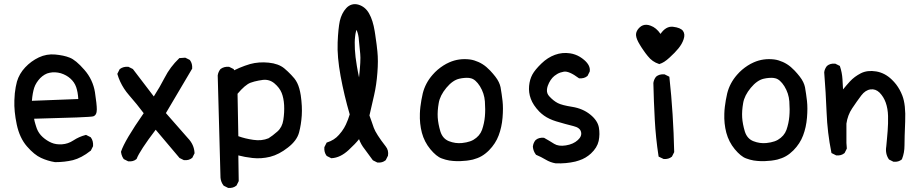

<svg xmlns="http://www.w3.org/2000/svg" viewBox="-20 -795 4540 946"><path d="M251 3.9Q214.8 -2 182.1 -17.1Q148.9 -32.2 112.8 -73.7Q76.7 -115.2 62.5 -181.6Q48.8 -246.6 50.8 -300.8Q51.3 -319.3 53 -335.4Q54.7 -351.6 57.4 -366Q60.1 -380.4 63.5 -393.1Q69.3 -412.6 79.3 -429.9Q89.4 -447.3 104 -462.9Q133.3 -494.1 171.4 -512.2Q210 -530.3 252 -526.4Q272.5 -524.4 290.3 -520.8Q308.1 -517.1 322.8 -511.2Q353 -500 395.5 -451.2Q417 -426.8 429.9 -398.9Q442.9 -371.1 447.8 -340.8Q457 -280.8 457 -255.9Q457 -227.1 439 -221.7Q423.8 -216.8 147.9 -210Q148.9 -203.1 150.6 -196.8Q152.3 -190.4 154.1 -184.3Q155.8 -178.2 157.7 -172.6Q159.7 -167 161.6 -161.1Q170.9 -137.2 190.4 -119.6Q210.4 -101.6 233.4 -91.8Q255.9 -82 285.6 -84Q315.4 -85.9 341.3 -103Q369.6 -121.6 401.9 -129.9L403.8 -130.4L405.8 -129.4L425.3 -119.6L426.8 -118.7L427.7 -117.7Q440.4 -100.6 438.5 -75.7V-74.7L438 -73.7L428.2 -54.2L427.7 -52.7L426.3 -52.2Q403.8 -34.2 381.8 -22.7Q359.9 -11.2 339.4 -5.9Q298.3 3.9 252 3.9H251.5ZM365.7 -307.1Q364.7 -324.7 362.1 -339.1Q359.4 -353.5 355.5 -365.2Q351.1 -377.9 344 -388.4Q336.9 -398.9 327.1 -407.7Q307.6 -425.3 279.8 -434.1Q265.6 -438 252 -438.7Q238.3 -439.5 224.6 -436.5Q211.4 -434.1 200 -427.2Q188.5 -420.4 178.2 -410.2Q168 -399.4 160.4 -387.5Q152.8 -375.5 148.4 -362.3Q144.5 -350.1 141.6 -334Q138.7 -317.9 137.2 -298.3Z M610.8 -0.5 591.3 -10.3 589.8 -11.2 588.9 -12.2Q585.4 -17.1 582.8 -22.7Q580.1 -28.3 578.6 -34.2Q577.1 -40 576.2 -46.4V-47.4L576.7 -48.8Q594.2 -102.5 688 -237.3Q654.3 -282.2 615.7 -326.2Q602.1 -341.8 591.3 -358.4Q580.6 -375 572.3 -392.8Q564 -410.6 558.6 -429.2L558.1 -431.2L559.1 -433.1L568.8 -452.6L569.8 -454.1L570.8 -455.1Q587.9 -467.8 611.8 -465.8H612.8L613.8 -465.3L633.3 -455.6L634.8 -454.6L635.7 -453.6L737.8 -319.8Q767.1 -365.2 791.5 -412.6Q818.4 -465.3 862.3 -507.3L863.8 -508.8H865.7L891.1 -510.7H892.6L894 -510.3L913.6 -500.5L915 -499.5L916 -498.5Q928.7 -481.4 926.8 -457.5V-456.1L925.8 -455.1L797.4 -237.8L905.8 -114.3Q936.5 -82.5 938.5 -41.5V-39.6L938 -38.6L928.2 -19L927.7 -17.6L926.8 -17.1Q911.1 -3.9 887.2 -5.9H886.2L885.3 -6.3L865.7 -16.1L864.3 -16.6L863.8 -17.6L747.1 -155.8Q708 -104.5 684.6 -68.6Q661.1 -32.7 653.8 -13.7L653.3 -12.2L652.3 -11.2Q644.5 -4.4 634.5 -1.7Q624.5 1 612.8 0H611.8Z M1103 130.4 1083.5 120.6 1082 119.6 1081.1 118.7Q1068.4 102.1 1066.4 80.6V80.1L1052.7 -422.9V-423.3Q1055.2 -440.9 1065.9 -454.1L1066.4 -454.6L1066.9 -455.1Q1084 -467.8 1107.9 -465.8H1108.9L1109.9 -465.3L1129.4 -455.6L1131.3 -454.6L1132.3 -452.1L1133.8 -448.7Q1147 -455.1 1159.9 -460.7Q1172.9 -466.3 1186 -470.9Q1199.2 -475.6 1212.4 -479.5Q1255.4 -491.2 1303.7 -486.3Q1328.1 -483.9 1347.4 -476.8Q1366.7 -469.7 1380.9 -458Q1389.6 -450.7 1398.2 -442.6Q1406.7 -434.6 1414.8 -426Q1422.9 -417.5 1430.2 -408.7Q1434.1 -403.8 1437.7 -398.2Q1441.4 -392.6 1444.3 -386.5Q1447.3 -380.4 1450 -373.3Q1452.6 -366.2 1454.8 -358.6Q1457 -351.1 1458.7 -342.5Q1460.4 -334 1461.9 -325.2Q1469.7 -270.5 1466.8 -226.1Q1463.9 -181.6 1453.6 -142.6Q1442.9 -102.1 1398.4 -67.9Q1355 -33.7 1311 -22.5Q1267.1 -11.7 1223.6 -16.6Q1185.5 -21 1154.3 -29.3L1156.2 95.7V97.2L1155.8 98.1L1146 117.7L1145.5 119.1L1144.5 119.6Q1128.9 132.8 1105 130.9H1104ZM1303.2 -113.8Q1322.3 -125.5 1346.7 -147Q1370.6 -168 1376 -204.1Q1381.8 -241.7 1379.9 -276.9Q1377.9 -312 1367.7 -337.4Q1357.4 -362.8 1332 -384.3Q1307.6 -404.8 1275.4 -401.4Q1264.2 -399.9 1253.7 -397.9Q1243.2 -396 1233.2 -393.3Q1223.1 -390.6 1213.9 -387.2Q1187.5 -377 1150.4 -333L1154.3 -124Q1187.5 -111.8 1228 -106Q1269.5 -99.6 1303.2 -113.8Z M1838.4 5.4 1818.8 -4.4 1817.4 -5.4 1816.4 -6.3Q1796.9 -33.7 1776.9 -60.1Q1758.8 -82.5 1749 -109.4Q1731.4 -86.9 1698.2 -56.2Q1656.7 -17.6 1613.8 -15.6H1611.8L1610.8 -16.1L1591.3 -25.9L1589.8 -26.9L1588.9 -27.8Q1576.2 -44.9 1578.1 -68.8V-69.8L1578.6 -70.8L1588.4 -90.3L1589.8 -92.8L1591.8 -93.3Q1627.4 -104.5 1649.9 -130.4Q1657.7 -139.2 1664.1 -147.7Q1670.4 -156.2 1675.3 -164.6Q1680.2 -172.9 1684.1 -181.2Q1695.3 -205.1 1703.1 -231.4Q1675.8 -324.7 1658.2 -419.9Q1640.6 -516.1 1643.6 -585.9Q1645 -620.6 1647.7 -647Q1650.4 -673.3 1654.3 -691.9Q1658.7 -710.4 1666.5 -726.3Q1674.3 -742.2 1686 -754.9Q1698.2 -768.1 1713.6 -772.5Q1729 -776.9 1746.1 -772Q1780.3 -761.7 1798.8 -728Q1817.4 -695.3 1826.2 -641.1Q1827.6 -632.3 1828.9 -623.5Q1830.1 -614.7 1831.3 -606.2Q1832.5 -597.7 1833.7 -589.6Q1835 -581.5 1835.9 -573.5Q1836.9 -565.4 1837.6 -557.6Q1838.4 -549.8 1839.4 -542Q1841.8 -519 1841.8 -492.7Q1841.8 -466.3 1839.4 -436.5Q1835 -377 1823.2 -325.7L1800.3 -226.1Q1805.7 -210.4 1811.3 -195.3Q1816.9 -180.2 1821.8 -165Q1827.1 -150.4 1841.8 -127.4Q1856.4 -104.5 1880.4 -73.7Q1896 -54.2 1891.6 -28.3V-27.3L1891.1 -26.9L1881.3 -7.3L1880.9 -5.9L1879.9 -5.4Q1864.3 7.8 1840.3 5.9H1839.4ZM1749 -413.6Q1758.3 -499 1754.9 -529.3Q1751 -563 1748.5 -594.7Q1747.6 -610.4 1744.9 -622.3Q1742.2 -634.3 1738.8 -642.6Q1738.3 -643.6 1737.8 -644.5Q1737.3 -645.5 1737.1 -646.2Q1736.8 -647 1736.3 -647.5Q1735.4 -645 1734.6 -642.3Q1733.9 -639.6 1733.2 -636.5Q1732.4 -633.3 1731.7 -629.6Q1731 -626 1730.5 -621.8Q1730 -617.7 1729.5 -613.3Q1728 -601.1 1727.8 -585.7Q1727.5 -570.3 1728.5 -552Q1729.5 -533.7 1731.9 -513.2Q1734.4 -492.7 1738.3 -469.7Q1740.7 -455.6 1743.4 -441.4Q1746.1 -427.2 1749 -413.6Z M2212.4 -2Q2203.1 -2.4 2193.8 -4.2Q2184.6 -5.9 2175.3 -8.3Q2166 -10.7 2157.2 -14.2Q2143.1 -19 2128.9 -30.8Q2114.7 -42.5 2100.1 -60.1Q2070.8 -95.7 2058.6 -141.1Q2046.9 -186 2048.8 -235.4Q2049.3 -252 2051.3 -268.6Q2053.2 -285.2 2056.2 -301.8Q2059.1 -318.4 2063 -335Q2075.7 -385.7 2111.3 -426.3Q2123 -439.9 2136.2 -451.2Q2149.4 -462.4 2163.8 -471.7Q2178.2 -481 2193.8 -487.8Q2241.2 -508.8 2295.4 -502Q2306.2 -500.5 2316.7 -497.3Q2327.1 -494.1 2337.4 -489.5Q2347.7 -484.9 2357.4 -478.8Q2367.2 -472.7 2376.5 -464.8Q2385.7 -457 2395 -447.3Q2409.7 -431.6 2420.4 -417.7Q2431.2 -403.8 2437.5 -390.6Q2443.8 -377.4 2446.3 -365.2Q2452.1 -332 2456.1 -297.4Q2460 -262.7 2456.1 -215.3Q2452.1 -167.5 2437 -127.9Q2421.9 -87.4 2389.2 -54.2Q2380.4 -45.4 2371.3 -38.3Q2362.3 -31.2 2352.5 -25.6Q2342.8 -20 2332 -15.9Q2321.3 -11.7 2310.1 -8.8Q2294.9 -5.4 2279.1 -3.4Q2263.2 -1.5 2246.6 -1Q2230 -0.5 2212.4 -2ZM2312.5 -106Q2343.8 -124.5 2355 -155.3Q2366.2 -188 2369.1 -221.2Q2372.1 -254.9 2369.1 -295.4Q2366.2 -335 2344.7 -370.1Q2323.2 -403.8 2300.3 -409.2Q2295.9 -410.6 2290.8 -411.1Q2285.6 -411.6 2280 -411.6Q2274.4 -411.6 2268.6 -411.1Q2262.7 -410.6 2256.1 -409.7Q2249.5 -408.7 2243.2 -407.2Q2210.4 -399.9 2179.2 -362.3Q2147.9 -324.7 2141.6 -287.1Q2134.8 -248.5 2136.7 -216.3Q2137.7 -200.2 2141.1 -182.6Q2144.5 -165 2149.9 -147Q2161.1 -111.8 2191.4 -99.6Q2223.6 -86.9 2256.3 -90.3Q2267.1 -91.3 2277.3 -93.5Q2287.6 -95.7 2296.1 -98.6Q2304.7 -101.6 2312.5 -106Z M2717.8 9.8Q2691.4 5.4 2668 -8.8Q2656.7 -15.6 2645.5 -21.2Q2634.3 -26.9 2622.6 -31.7L2621.1 -32.2L2620.1 -33.7Q2607.4 -50.3 2605.5 -71.8V-72.3V-72.8Q2606 -75.7 2606.4 -78.1Q2606.9 -80.6 2607.4 -83Q2607.9 -85.4 2608.9 -87.6Q2609.9 -89.8 2610.8 -92Q2611.8 -94.2 2613 -96.4Q2614.3 -98.6 2615.7 -100.6Q2617.2 -102.5 2618.7 -104.5L2619.1 -105Q2627 -111.8 2637 -114.5Q2647 -117.2 2658.7 -116.2H2660.2L2661.1 -115.7Q2686.5 -101.6 2710.4 -86.4Q2731.9 -72.8 2768.1 -78.6Q2805.2 -84.5 2827.1 -105Q2848.1 -124 2842.8 -145Q2837.9 -166 2805.2 -173.8Q2787.1 -178.2 2765.6 -184.1Q2744.1 -189.9 2719.7 -197.3Q2702.6 -202.6 2688 -209.5Q2673.3 -216.3 2660.6 -225.3Q2647.9 -234.4 2637.2 -245.1Q2606.4 -277.3 2595.2 -308.6Q2589.4 -324.2 2587.4 -340.1Q2585.4 -356 2586.9 -371.6Q2589.8 -403.3 2603 -427.7Q2616.2 -451.7 2647.5 -481.9Q2678.2 -511.7 2714.4 -524.9Q2750.5 -538.1 2789.1 -532.2Q2801.8 -530.3 2814 -525.9Q2826.2 -521.5 2837.2 -514.9Q2848.1 -508.3 2858.4 -499.5Q2890.1 -472.2 2885.7 -443.4V-442.4L2885.3 -441.9L2875.5 -422.4L2875 -420.9L2874 -420.4Q2858.4 -407.2 2834.5 -409.2H2833L2831.5 -410.2Q2783.7 -445.8 2758.3 -441.9Q2749.5 -440.4 2741.5 -437.7Q2733.4 -435.1 2725.8 -430.7Q2718.3 -426.3 2711.4 -420.9Q2690.4 -403.8 2678.7 -371.6Q2675.3 -361.3 2674.8 -352.1Q2674.3 -342.8 2677.2 -335Q2680.2 -327.1 2686.5 -320.3Q2696.8 -309.1 2707.3 -300.8Q2717.8 -292.5 2728.3 -287.1Q2738.8 -281.7 2756.6 -277.1Q2774.4 -272.5 2799.3 -268.6Q2851.1 -260.3 2887.7 -231Q2924.3 -201.7 2930.7 -167Q2936.5 -133.8 2929.7 -100.6Q2922.4 -67.4 2891.6 -38.6Q2885.7 -33.2 2878.9 -28.1Q2872.1 -22.9 2864.7 -18.6Q2857.4 -14.2 2849.4 -10.7Q2841.3 -7.3 2832.8 -4.4Q2824.2 -1.5 2814.9 1Q2769 11.7 2718.8 9.8H2718.3Z M3248.5 -12.2 3228 -22 3225.1 -23.4 3224.6 -26.4Q3210.9 -115.7 3206.1 -205.8Q3201.2 -295.9 3199.2 -385.7V-386.2Q3201.7 -403.8 3212.4 -417L3212.9 -417.5Q3228.5 -430.7 3253.4 -428.7H3254.4L3255.4 -428.2L3274.9 -418.5L3277.8 -417L3278.3 -413.6Q3288.1 -323.7 3293.9 -231.9Q3299.8 -140.1 3301.8 -46.9V-45.4L3301.3 -44.4L3291.5 -24.9L3291 -23.4L3290 -22.9Q3274.4 -9.8 3250.5 -11.7H3249.5ZM3226.6 -480Q3193.8 -490.2 3171.4 -519Q3165.5 -525.9 3160.6 -532.7Q3155.8 -539.6 3150.9 -546.4Q3146 -553.2 3141.4 -560.3Q3136.7 -567.4 3132.8 -574.2Q3115.2 -602.5 3113.8 -621.1Q3113.3 -627.9 3115.2 -634.8Q3117.2 -641.6 3121.3 -647.9Q3125.5 -654.3 3132.3 -660.6Q3139.2 -667 3147.7 -670.2Q3156.2 -673.3 3165.8 -672.9Q3175.3 -672.4 3185.5 -668.5Q3213.4 -658.7 3234.4 -627.9Q3261.2 -667 3295.9 -663.1Q3333.5 -658.7 3345.2 -642.6Q3356.9 -626 3348.1 -601.1Q3344.2 -589.4 3337.9 -578.4Q3331.5 -567.4 3322.8 -556.6Q3306.2 -536.1 3278.8 -511.2Q3265.1 -498.5 3252.9 -490.7Q3240.7 -482.9 3230 -480L3228.5 -479Z M3712.4 -2Q3703.1 -2.4 3693.8 -4.2Q3684.6 -5.9 3675.3 -8.3Q3666 -10.7 3657.2 -14.2Q3643.1 -19 3628.9 -30.8Q3614.7 -42.5 3600.1 -60.1Q3570.8 -95.7 3558.6 -141.1Q3546.9 -186 3548.8 -235.4Q3549.3 -252 3551.3 -268.6Q3553.2 -285.2 3556.2 -301.8Q3559.1 -318.4 3563 -335Q3575.7 -385.7 3611.3 -426.3Q3623 -439.9 3636.2 -451.2Q3649.4 -462.4 3663.8 -471.7Q3678.2 -481 3693.8 -487.8Q3741.2 -508.8 3795.4 -502Q3806.2 -500.5 3816.7 -497.3Q3827.1 -494.1 3837.4 -489.5Q3847.7 -484.9 3857.4 -478.8Q3867.2 -472.7 3876.5 -464.8Q3885.7 -457 3895 -447.3Q3909.7 -431.6 3920.4 -417.7Q3931.2 -403.8 3937.5 -390.6Q3943.8 -377.4 3946.3 -365.2Q3952.1 -332 3956.1 -297.4Q3960 -262.7 3956.1 -215.3Q3952.1 -167.5 3937 -127.9Q3921.9 -87.4 3889.2 -54.2Q3880.4 -45.4 3871.3 -38.3Q3862.3 -31.2 3852.5 -25.6Q3842.8 -20 3832 -15.9Q3821.3 -11.7 3810.1 -8.8Q3794.9 -5.4 3779.1 -3.4Q3763.2 -1.5 3746.6 -1Q3730 -0.5 3712.4 -2ZM3812.5 -106Q3843.8 -124.5 3855 -155.3Q3866.2 -188 3869.1 -221.2Q3872.1 -254.9 3869.1 -295.4Q3866.2 -335 3844.7 -370.1Q3823.2 -403.8 3800.3 -409.2Q3795.9 -410.6 3790.8 -411.1Q3785.6 -411.6 3780 -411.6Q3774.4 -411.6 3768.6 -411.1Q3762.7 -410.6 3756.1 -409.7Q3749.5 -408.7 3743.2 -407.2Q3710.4 -399.9 3679.2 -362.3Q3647.9 -324.7 3641.6 -287.1Q3634.8 -248.5 3636.7 -216.3Q3637.7 -200.2 3641.1 -182.6Q3644.5 -165 3649.9 -147Q3661.1 -111.8 3691.4 -99.6Q3723.6 -86.9 3756.3 -90.3Q3767.1 -91.3 3777.3 -93.5Q3787.6 -95.7 3796.1 -98.6Q3804.7 -101.6 3812.5 -106Z M4381.3 1.5 4361.8 -8.3 4360.4 -9.3 4359.4 -10.3Q4340.8 -37.6 4346.7 -73.2Q4348.6 -93.3 4350.3 -112.3Q4352.1 -131.3 4353.5 -149.9Q4356.4 -186.5 4355.5 -223.6Q4354.5 -259.8 4344.2 -289.1Q4334 -317.9 4313.5 -338.9Q4293.9 -357.9 4269 -354.5Q4243.7 -351.1 4223.6 -324.7Q4212.9 -310.5 4201.7 -294.7Q4190.4 -278.8 4178.7 -261.2Q4167.5 -244.6 4160.4 -225.6Q4153.3 -206.5 4150.4 -186V-90.8L4152.3 -64.9V-63.5L4151.9 -62L4142.1 -42.5L4141.6 -41L4140.6 -40.5Q4125 -27.3 4101.1 -29.3H4100.1L4099.1 -29.8L4079.6 -39.6L4076.7 -41L4076.2 -43.9Q4056.6 -141.1 4052.7 -241.2Q4048.8 -340.3 4041 -438V-438.5V-439Q4042 -447.8 4045.4 -455.3Q4048.8 -462.9 4054.2 -469.7L4054.7 -470.2Q4070.3 -483.4 4094.2 -481.4H4095.2L4096.2 -481L4115.7 -471.2L4118.2 -470.2L4118.7 -467.8Q4128.9 -437.5 4130.9 -404.8Q4131.3 -392.6 4132.3 -379.6Q4133.3 -366.7 4133.8 -354.5Q4150.9 -375.5 4167.5 -393.6Q4178.7 -405.8 4192.1 -415.8Q4205.6 -425.8 4221.7 -434.1Q4253.9 -450.2 4296.9 -443.1Q4339.8 -436 4374 -402.8Q4385.7 -391.6 4395.3 -379.2Q4404.8 -366.7 4412.4 -353Q4419.9 -339.4 4425.8 -324.2Q4443.4 -279.3 4439.9 -196.3Q4436.5 -114.3 4436.5 -78.6Q4436.5 -42 4424.3 -11.7L4423.8 -10.3L4422.9 -9.3Q4407.2 3.9 4383.3 2H4382.3Z"/></svg>

Font: NaikaiFont
Style: SemiBold
Weight: 600
Version: Version 1.89